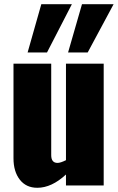

<svg xmlns="http://www.w3.org/2000/svg" viewBox="-20 -880 562 911"><path d="M303 -631 369 -860H519L396 -631ZM111 -631 176 -860H321L203 -631ZM157 11Q104 11 74 -27.5Q44 -66 44 -129V-578H223V-144Q223 -107 253 -107Q267 -107 293 -120V-578H472V0H293V-52Q225 11 157 11Z"/></svg>

Font: Oswald Heavy
Style: Regular
Weight: 400
Designer: Vernon Adams
Foundry: Vernon Adams
Version: Version 4.101